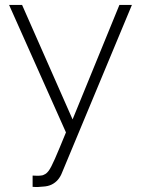

<svg xmlns="http://www.w3.org/2000/svg" viewBox="-20 -540 580 783"><path d="M113 176Q129 177 141.5 176.5Q154 176 160 172Q169 169 178.5 156.5Q188 144 204 107.5Q220 71 249 0L17 -520H70L276 -53L467 -520H518L233 164Q227 180 216.5 192.5Q206 205 191 212.5Q176 220 155 221Q146 222 136 222.5Q126 223 113 222Z"/></svg>

Font: Raleway Thin Light
Style: Regular
Weight: 300
Version: Version 4.026